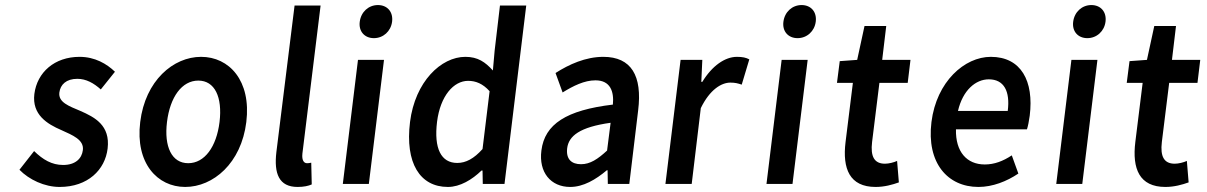

<svg xmlns="http://www.w3.org/2000/svg" viewBox="-20 -728 4778 760"><path d="M57 -56C95 -17 156 12 216 12C328 12 396 -56 406 -140C417 -232 355 -264 298 -289C253 -308 210 -323 215 -362C219 -393 242 -416 286 -416C321 -416 351 -399 379 -374L435 -444C403 -475 356 -503 295 -503C196 -503 127 -442 116 -356C106 -274 167 -237 223 -213C267 -193 313 -175 308 -134C304 -100 278 -75 230 -75C185 -75 150 -96 115 -130Z M535 -245C515 -82 603 12 713 12C824 12 935 -82 955 -245C975 -409 887 -503 776 -503C666 -503 555 -409 535 -245ZM641 -245C653 -344 700 -409 765 -409C830 -409 861 -344 849 -245C837 -147 790 -82 725 -82C660 -82 629 -147 641 -245Z M1074 -126C1064 -41 1084 12 1158 12C1182 12 1201 8 1214 2L1212 -84C1204 -82 1199 -82 1195 -82C1184 -82 1174 -92 1177 -120L1249 -706H1146Z M1460 -577C1497 -577 1527 -604 1532 -642C1537 -681 1513 -708 1476 -708C1439 -708 1409 -681 1404 -642C1399 -604 1423 -577 1460 -577ZM1337 0H1440L1500 -491H1397Z M1603 -245C1583 -83 1642 12 1753 12C1801 12 1849 -17 1886 -53H1890L1891 0H1977L2063 -706H1959L1938 -528L1931 -449C1901 -482 1872 -503 1822 -503C1726 -503 1623 -405 1603 -245ZM1710 -246C1723 -349 1776 -408 1833 -408C1863 -408 1891 -397 1918 -367L1890 -138C1856 -100 1824 -83 1790 -83C1726 -83 1697 -140 1710 -246Z M2123 -132C2112 -46 2160 12 2237 12C2289 12 2338 -17 2382 -54H2385L2386 0H2471L2506 -291C2523 -428 2479 -503 2368 -503C2298 -503 2232 -473 2179 -439L2207 -362C2249 -388 2293 -410 2337 -410C2396 -410 2411 -366 2406 -314C2222 -292 2136 -237 2123 -132ZM2225 -141C2231 -190 2275 -225 2397 -242L2383 -132C2346 -98 2316 -78 2280 -78C2243 -78 2220 -97 2225 -141Z M2614 0H2718L2754 -300C2790 -374 2836 -401 2871 -401C2890 -401 2901 -398 2916 -393L2946 -493C2933 -500 2919 -503 2897 -503C2850 -503 2799 -468 2760 -404H2756L2760 -491H2674Z M3137 -577C3174 -577 3204 -604 3209 -642C3214 -681 3190 -708 3153 -708C3116 -708 3086 -681 3081 -642C3076 -604 3100 -577 3137 -577ZM3014 0H3117L3177 -491H3074Z M3327 -166C3314 -60 3343 12 3446 12C3481 12 3513 3 3538 -6L3531 -91C3518 -85 3498 -80 3483 -80C3441 -80 3425 -108 3432 -166L3461 -400H3573L3584 -491H3472L3488 -625H3402L3373 -491L3304 -486L3293 -400H3356Z M3667 -245C3647 -83 3731 12 3853 12C3909 12 3965 -10 4011 -41L3985 -113C3950 -90 3916 -77 3878 -77C3807 -77 3762 -127 3764 -216H4045C4049 -228 4053 -248 4056 -270C4073 -407 4022 -503 3902 -503C3798 -503 3687 -405 3667 -245ZM3772 -289C3791 -371 3842 -414 3894 -414C3954 -414 3979 -367 3969 -289Z M4284 -577C4321 -577 4351 -604 4356 -642C4361 -681 4337 -708 4300 -708C4263 -708 4233 -681 4228 -642C4223 -604 4247 -577 4284 -577ZM4161 0H4264L4324 -491H4221Z M4474 -166C4461 -60 4490 12 4593 12C4628 12 4660 3 4685 -6L4678 -91C4665 -85 4645 -80 4630 -80C4588 -80 4572 -108 4579 -166L4608 -400H4720L4731 -491H4619L4635 -625H4549L4520 -491L4451 -486L4440 -400H4503Z"/></svg>

Font: Falling Sky
Style: CondObl
Weight: 400
Designer: Paul D. Hunt
Foundry: Adobe Systems Incorporated
Version: Version 1.02